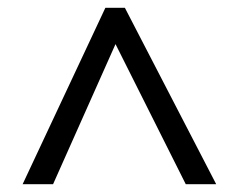

<svg xmlns="http://www.w3.org/2000/svg" viewBox="-20 -739 612 492"><path d="M38 -267 250 -719H300L534 -267H456L276 -626L116 -267Z"/></svg>

Font: Noto Sans Sogdian
Style: Regular
Weight: 400
Designer: Monotype Design Team
Foundry: Monotype Imaging Inc.
Version: Version 2.002; ttfautohint (v1.8.4.7-5d5b)